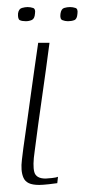

<svg xmlns="http://www.w3.org/2000/svg" viewBox="-20 -520 248 543"><path d="M120 -399Q110 -322 99 -246Q88 -170 78 -92Q72 -52 77 -33.5Q82 -15 109 -15Q114 -15 127 -16.5Q140 -18 144 -20L142 -2Q137 -1 118.5 1Q100 3 91 3Q72 3 61.5 -2Q51 -7 46.5 -17Q42 -27 41 -40Q40 -53 42 -68.5Q44 -84 46 -101Q51 -137 56.5 -175Q62 -213 67 -251Q72 -289 77.5 -326Q83 -363 88 -399Q96 -399 104.5 -399Q113 -399 120 -399ZM172 -460Q164 -460 156.5 -463Q149 -466 151 -481Q153 -495 161.5 -497.5Q170 -500 178 -500Q186 -500 193.5 -497.5Q201 -495 199 -481Q198 -466 190 -463Q182 -460 172 -460ZM53 -460Q42 -460 36 -463Q30 -466 31 -482Q33 -495 42 -497.5Q51 -500 58 -500Q66 -500 73.5 -497.5Q81 -495 79 -482Q78 -467 70 -463.5Q62 -460 53 -460Z"/></svg>

Font: Genos Thin ExtraLight
Style: Italic
Weight: 250
Italic angle: -8°
Version: Version 1.010